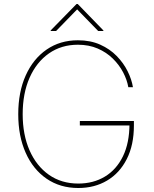

<svg xmlns="http://www.w3.org/2000/svg" viewBox="-20 -941 778 971"><path d="M376 9.8Q284.2 9.8 215.8 -37.1Q147.5 -84 109.9 -168.2Q72.3 -252.4 72.3 -363.3Q72.3 -475.6 110.1 -559.6Q147.9 -643.6 215.8 -690.4Q283.7 -737.3 374 -737.3Q437.5 -737.3 486.6 -715.3Q535.6 -693.4 570.3 -657.7Q605 -622.1 625.5 -580.6Q646 -539.1 652.3 -500H628.9Q622.6 -537.1 602.8 -575Q583 -612.8 550.8 -644.5Q518.6 -676.3 474.1 -695.6Q429.7 -714.8 374 -714.8Q290.5 -714.8 227.5 -670.9Q164.6 -627 129.6 -547.9Q94.7 -468.8 94.7 -363.3Q94.7 -259.8 129.4 -180.7Q164.1 -101.6 227.3 -57.1Q290.5 -12.7 376 -12.7Q452.1 -12.7 510.5 -47.9Q568.8 -83 601.8 -150.6Q634.8 -218.3 634.8 -315.4L644.5 -306.6H383.8V-329.1H657.2V-306.6Q657.2 -207.5 621.1 -136.5Q585 -65.4 521.5 -27.8Q458 9.8 376 9.8ZM476.6 -784.2 370.1 -893.6 263.7 -784.2H236.3V-787.1L367.2 -920.9H373L502.9 -787.1V-784.2Z"/></svg>

Font: Inter Tight Thin
Style: Regular
Weight: 250
Designer: Rasmus Andersson
Foundry: rsms
Version: Version 3.004